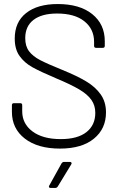

<svg xmlns="http://www.w3.org/2000/svg" viewBox="-20 -728 616 951"><path d="M39 -174V-207Q39 -217 49 -217H80Q90 -217 90 -207V-177Q90 -115 141 -77Q192 -39 281 -39Q364 -39 408 -73.5Q452 -108 452 -169Q452 -206 432.5 -233.5Q413 -261 372.5 -285Q332 -309 258 -340Q180 -373 140.5 -395Q101 -417 77 -450.5Q53 -484 53 -537Q53 -619 109.5 -663.5Q166 -708 266 -708Q375 -708 437 -658Q499 -608 499 -524V-501Q499 -491 489 -491H456Q446 -491 446 -501V-521Q446 -584 398 -622.5Q350 -661 263 -661Q187 -661 146 -629.5Q105 -598 105 -539Q105 -499 124 -474Q143 -449 178.5 -430.5Q214 -412 288 -382Q362 -352 407.5 -324.5Q453 -297 479 -260Q505 -223 505 -171Q505 -90 445 -41Q385 8 277 8Q167 8 103 -41.5Q39 -91 39 -174ZM297 74H326Q332 74 334 77.5Q336 81 333 86L266 196Q261 203 254 203H231Q225 203 223 199.5Q221 196 224 191L285 81Q290 74 297 74Z"/></svg>

Font: Barlow Light
Style: Regular
Weight: 300
Designer: Jeremy Tribby
Foundry: Tribby Type
Version: Version 1.422